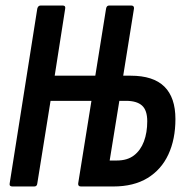

<svg xmlns="http://www.w3.org/2000/svg" viewBox="-20 -675 668 695"><path d="M25 0Q13 0 15 -11L115 -644Q118 -655 127 -655H207Q218 -655 216 -644L178 -401H325L364 -644Q366 -655 375 -655H455Q466 -655 465 -644L426 -401H453Q535 -401 575 -361.5Q615 -322 615 -244Q615 -171 589.5 -116Q564 -61 514 -30.5Q464 0 390 0H273Q262 0 263 -11L311 -310H163L115 -11Q114 0 104 0ZM377 -94H403Q441 -94 465 -112.5Q489 -131 501 -163Q513 -195 513 -236Q513 -276 494 -293Q475 -310 436 -310H412Z"/></svg>

Font: Sofia Sans Extra Condensed
Style: Bold Italic
Weight: 700
Italic angle: -9°
Designer: Botio Nikoltchev, Ani Petrova
Foundry: lettersoup
Version: Version 4.101